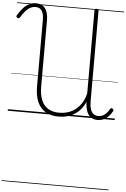

<svg xmlns="http://www.w3.org/2000/svg" viewBox="-123 -1536 1675 2554"><g transform="rotate(5 714.0 -259.5)"><path d="M681 19Q578 19 506.5 -22.5Q435 -64 397.5 -147Q360 -230 360 -355V-1242Q360 -1324 333 -1365.5Q306 -1407 247 -1407Q213 -1407 181 -1391Q149 -1375 118 -1340.5Q87 -1306 52 -1248Q47 -1240 39 -1238Q31 -1236 19 -1243Q7 -1249 5.5 -1258Q4 -1267 10 -1276Q46 -1337 84 -1377.5Q122 -1418 162.5 -1437.5Q203 -1457 249 -1457Q332 -1457 373.5 -1402Q415 -1347 415 -1242V-359Q415 -250 445.5 -177.5Q476 -105 536 -69Q596 -33 683 -33Q737 -33 784 -45.5Q831 -58 871 -82.5Q911 -107 943 -142.5Q975 -178 998 -223.5Q1021 -269 1033 -324V-1434Q1033 -1444 1039.5 -1448.5Q1046 -1453 1060 -1453Q1074 -1453 1080.5 -1448.5Q1087 -1444 1087 -1434V-229Q1087 -162 1100 -119Q1113 -76 1139.5 -55.5Q1166 -35 1208 -35Q1253 -35 1289.5 -63Q1326 -91 1353 -140Q1359 -151 1367.5 -153Q1376 -155 1386 -149Q1397 -142 1399.5 -134Q1402 -126 1396 -115Q1380 -85 1359 -60Q1338 -35 1313 -17Q1288 1 1260 10Q1232 19 1203 19Q1150 19 1113.5 -4.5Q1077 -28 1057.5 -76Q1038 -124 1034 -196Q1034 -200 1034 -203.5Q1034 -207 1034 -210Q1011 -156 976 -113Q941 -70 895.5 -41Q850 -12 796 3.5Q742 19 681 19ZM0 928H1428V938H0ZM0 -20H1428V0H0ZM0 -505H1428V-500H0ZM0 -1448H1428V-1438H0Z"/></g></svg>

Font: Playwrite ID Guides
Style: Regular
Weight: 400
Designer: Veronika Burian, José Scaglione
Foundry: TypeTogether
Version: Version 1.003